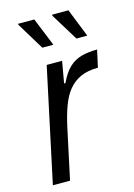

<svg xmlns="http://www.w3.org/2000/svg" viewBox="-111 -773 579 831"><g transform="rotate(-15 178.5 -357.0)"><path d="M20 0 129 -510H198L181 -413H187Q207 -456 231 -478.5Q255 -501 286 -509.5Q317 -518 357 -518L340 -441Q294 -441 262 -426.5Q230 -412 208 -385Q186 -358 171.5 -318.5Q157 -279 146 -229L97 0ZM130 -587 56 -709 55 -714H128L178 -591L179 -587ZM283 -587 208 -709V-714H281L330 -591L331 -587Z"/></g></svg>

Font: Saira SemiCondensed
Style: Italic
Weight: 400
Width: 4
Italic angle: -12°
Designer: Hector Gatti with collaboration of the Omnibus-Type team
Foundry: Omnibus-Type
Version: Version 1.101